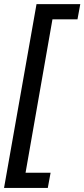

<svg xmlns="http://www.w3.org/2000/svg" viewBox="-72 -740 408 928"><path d="M-52.5 168.5 104.5 -720H316L302.5 -646.5H181.5L51.5 95H172.5L159 168.5Z"/></svg>

Font: Anybody Medium
Style: Italic
Weight: 500
Italic angle: -10°
Designer: Tyler Finck
Foundry: Etcetera Type Company
Version: Version 1.010; ttfautohint (v1.8.3) -l 8 -r 50 -G 200 -x 14 